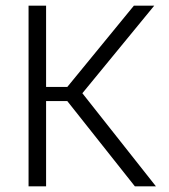

<svg xmlns="http://www.w3.org/2000/svg" viewBox="-20 -659 598 679"><path d="M531.5 0H457L218 -301.5H137.5V-351.5H218L453.5 -639H525.5L264.5 -321L264 -338.5ZM143 0H81V-639H143Z"/></svg>

Font: Anek Malayalam Light
Style: Regular
Weight: 300
Version: Version 1.003